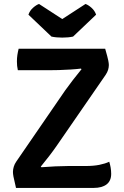

<svg xmlns="http://www.w3.org/2000/svg" viewBox="-20 -922 609 942"><path d="M300.5 -479.5Q316 -501.5 337.8 -529.5Q359.5 -557.5 380 -582.5L377 -585.5Q358 -583 328 -581Q298 -579 268.5 -578.2Q239 -577.5 221.5 -577.5H67.5Q65 -588.5 64 -599.2Q63 -610 63 -620.5Q63 -637 65.2 -652Q67.5 -667 71.5 -683H496Q508.5 -639.5 511.2 -625.2Q514 -611 514 -603Q514 -591.5 510.5 -579.8Q507 -568 498.5 -555L258 -206.5Q242.5 -184 221 -156Q199.5 -128 180 -104.5L183 -101.5Q214.5 -104 251.2 -105.8Q288 -107.5 314.5 -107.5H400Q438.5 -107.5 467.2 -113.2Q496 -119 516 -128.5Q520 -116 522.8 -100.2Q525.5 -84.5 525.5 -69Q525.5 -34.5 502.8 -17.2Q480 0 439.5 0H58.5Q48.5 -42 46 -55.8Q43.5 -69.5 43.5 -78.5Q43.5 -90.5 47.5 -104Q51.5 -117.5 60 -129.5ZM399.5 -902.5Q413 -898 429 -883.8Q445 -869.5 451.5 -850L338.5 -742.5Q315.5 -737.5 285.5 -737.5Q255.5 -737.5 232.5 -742.5L119.5 -850Q126 -869.5 142 -883.8Q158 -898 171.5 -902.5L285.5 -828.5Z"/></svg>

Font: Signika Negative SC SemiBold
Style: Regular
Weight: 600
Designer: Anna Giedryś
Foundry: Anna Giedryś
Version: Version 2.000; ttfautohint (v1.8.3) -l 8 -r 50 -G 200 -x 9 -